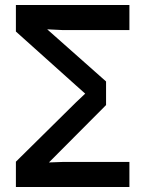

<svg xmlns="http://www.w3.org/2000/svg" viewBox="-20 -753 587 773"><path d="M44 0V-102L286 -341L323 -376L286 -409L44 -626V-733H501V-632H231L170 -635L407 -425V-330L177 -99L233 -101H501V0Z"/></svg>

Font: Kreadon Light
Style: Bold
Weight: 600
Designer: Reiya WATANABE
Foundry: StudioGnu
Version: Version 1.003; ttfautohint (v1.8.4.7-5d5b);gftools[0.9.32]